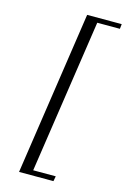

<svg xmlns="http://www.w3.org/2000/svg" viewBox="-138 -848 694 1056"><g transform="rotate(15 209.0 -319.5)"><path d="M83 146 221.2 -785.2H418L415 -757.8H286.1L155.8 117.2H284.2L278.8 146Z"/></g></svg>

Font: Dehuti Alt
Style: Bold-Italic
Weight: 700
Version: Version 1.2